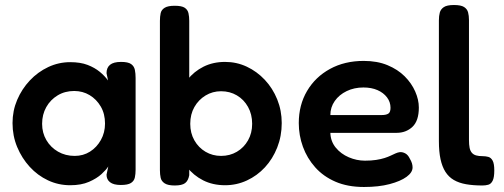

<svg xmlns="http://www.w3.org/2000/svg" viewBox="-20 -730 2012 766"><path d="M462 8Q433 8 419 -3Q405 -14 405 -33L412 -66Q404 -53 385 -35.5Q366 -18 335 -4.5Q304 9 260 9Q213 9 171.5 -10.5Q130 -30 98.5 -64.5Q67 -99 48.5 -143.5Q30 -188 30 -239Q30 -288 48.5 -331.5Q67 -375 99 -409Q131 -443 172.5 -462.5Q214 -482 260 -482Q301 -482 329.5 -471Q358 -460 378 -443.5Q398 -427 411 -409L405 -438Q405 -460 419 -471.5Q433 -483 463 -483Q491 -483 503 -474.5Q515 -466 518 -451.5Q521 -437 521 -419V-53Q521 -36 518 -22Q515 -8 502.5 0Q490 8 462 8ZM278 -108Q312 -108 339 -125Q366 -142 382.5 -171.5Q399 -201 399 -237Q399 -276 382 -305Q365 -334 337.5 -350.5Q310 -367 276 -367Q239 -367 210 -349.5Q181 -332 164.5 -302.5Q148 -273 148 -236Q148 -200 165 -171Q182 -142 211.5 -125Q241 -108 278 -108Z M878 9Q829 9 790.5 -10.5Q752 -30 725.5 -64Q699 -98 685.5 -142.5Q672 -187 672 -238Q673 -289 687 -333.5Q701 -378 727.5 -411.5Q754 -445 792 -464Q830 -483 878 -483Q924 -483 964.5 -464Q1005 -445 1036.5 -411.5Q1068 -378 1086 -333.5Q1104 -289 1104 -239Q1104 -187 1086 -141.5Q1068 -96 1037 -62.5Q1006 -29 965 -10Q924 9 878 9ZM862 -108Q897 -108 925 -124.5Q953 -141 969.5 -170Q986 -199 986 -236Q986 -274 969.5 -303.5Q953 -333 925 -349.5Q897 -366 862 -366Q828 -366 800 -349Q772 -332 755.5 -303Q739 -274 739 -236Q739 -199 755.5 -170Q772 -141 800 -124.5Q828 -108 862 -108ZM677 10Q650 10 637 1.5Q624 -7 621 -20.5Q618 -34 618 -51V-647Q618 -664 621 -677.5Q624 -691 637 -699Q650 -707 677 -707Q705 -707 717 -699Q729 -691 732 -677Q735 -663 735 -647V-31Q731 -9 718.5 0.5Q706 10 677 10Z M1432 16Q1367 16 1318.5 -5Q1270 -26 1237.5 -62.5Q1205 -99 1188.5 -144.5Q1172 -190 1172 -239Q1172 -311 1205 -367Q1238 -423 1296.5 -455Q1355 -487 1431 -487Q1485 -487 1526 -470Q1567 -453 1594.5 -425.5Q1622 -398 1636.5 -365Q1651 -332 1651 -301Q1651 -248 1625.5 -224Q1600 -200 1562 -200H1298Q1299 -166 1319.5 -141Q1340 -116 1371.5 -102.5Q1403 -89 1436 -89Q1461 -89 1480.5 -92Q1500 -95 1514 -99.5Q1528 -104 1538.5 -109Q1549 -114 1558 -118Q1567 -122 1575 -123Q1586 -124 1597 -118Q1608 -112 1615 -97Q1621 -87 1623.5 -78.5Q1626 -70 1626 -62Q1626 -42 1602 -24.5Q1578 -7 1534.5 4.5Q1491 16 1432 16ZM1298 -271H1503Q1520 -271 1529 -276.5Q1538 -282 1538 -300Q1538 -323 1524 -341.5Q1510 -360 1486 -370.5Q1462 -381 1430 -381Q1393 -381 1363 -366.5Q1333 -352 1315.5 -327Q1298 -302 1298 -271Z M1905 10Q1868 10 1839.5 5Q1811 0 1790.5 -12Q1770 -24 1757 -44.5Q1744 -65 1737.5 -95Q1731 -125 1731 -167V-649Q1731 -666 1734.5 -679.5Q1738 -693 1750.5 -701.5Q1763 -710 1791 -710Q1819 -710 1831.5 -702Q1844 -694 1847.5 -680.5Q1851 -667 1851 -650V-172Q1851 -153 1853.5 -140.5Q1856 -128 1862.5 -120.5Q1869 -113 1879.5 -110Q1890 -107 1905 -107Q1918 -107 1928.5 -104Q1939 -101 1945.5 -89Q1952 -77 1952 -50Q1952 -22 1945.5 -9Q1939 4 1928 7Q1917 10 1905 10Z"/></svg>

Font: Fredoka Medium
Style: Regular
Weight: 500
Designer: Ben Nathan
Foundry: Milena B. Brandão, Ben Nathan
Version: Version 2.001